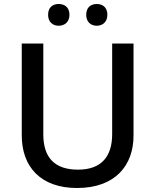

<svg xmlns="http://www.w3.org/2000/svg" viewBox="-20 -932 778 962"><path d="M221 -858C221 -821 245 -803 274 -803C303 -803 328 -821 328 -858C328 -896 303 -912 274 -912C245 -912 221 -896 221 -858ZM412 -858C412 -821 436 -803 465 -803C493 -803 518 -821 518 -858C518 -896 493 -912 465 -912C436 -912 412 -896 412 -858ZM649 -252V-714H542V-260C542 -151 491 -82 371 -82C254 -82 197 -142 197 -259V-714H89V-254C89 -95 185 10 366 10C558 10 649 -104 649 -252Z"/></svg>

Font: Noto Sans Bengali UI Medium
Style: Regular
Weight: 500
Designer: Jelle Bosma - Monotype Design Team
Foundry: Monotype Imaging Inc.
Version: Version 2.003